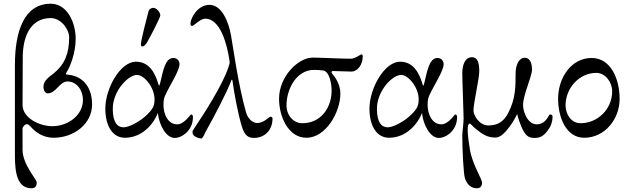

<svg xmlns="http://www.w3.org/2000/svg" viewBox="-20 -725 3379 1030"><path d="M425 -189C425 -106 344 -48 261 -48C194 -48 101 -90 101 -163L102 -415C102 -544 153 -628 252 -628C308 -628 351 -567 351 -525C351 -439 328 -381 269 -332C247 -314 213 -295 213 -259C213 -239 224 -224 235 -224C281 -224 299 -288 342 -288C393 -288 425 -239 425 -189ZM60 111C60 202 73 285 149 285C168 285 177 274 177 254C177 236 101 158 101 78V-34C101 -46 115 -59 124 -59C129 -59 136 -55 145 -45C166 -21 206 14 268 14C375 14 474 -59 474 -165C474 -244 436 -314 348 -324C344 -324 334 -325 333 -328C333 -328 338 -340 339 -341C354 -362 386 -439 386 -517C386 -602 342 -705 252 -705C110 -705 60 -558 60 -377Z M769 -498C790 -534 840 -632 840 -642C840 -658 821 -683 802 -683C794 -683 780 -677 777 -665C767 -629 736 -507 736 -489C736 -480 736 -476 745 -476C753 -476 763 -488 769 -498ZM809 -193C809 -156 800 -140 766 -107C732 -74 673 -42 643 -42C610 -42 585 -68 585 -141C585 -238 668 -323 715 -323C755 -323 809 -254 809 -193ZM827 -119C833 -55 871 15 917 15C956 15 1015 -25 1015 -96C1015 -105 1013 -111 1004 -111C1002 -111 968 -58 931 -58C881 -58 857 -112 857 -162C857 -183 859 -198 866 -213C890 -266 943 -345 943 -381C943 -394 934 -414 910 -414C865 -414 855 -343 839 -279C838 -275 835 -265 834 -265C832 -265 830 -273 828 -279C810 -337 779 -394 709 -394C626 -394 545 -252 545 -142C545 -51 583 14 650 14C744 14 805 -62 827 -119Z M1359 -65C1343 -65 1312 -80 1300 -122C1257 -273 1231 -471 1219 -537C1206 -607 1171 -699 1103 -699C1042 -699 1002 -630 1002 -598C1002 -588 1005 -586 1012 -586C1019 -586 1055 -625 1081 -625C1161 -625 1198 -490 1211 -401C1213 -385 1212 -385 1206 -366C1175 -270 1074 -114 1023 -38C1013 -23 1013 -26 1013 -12C1013 6 1046 18 1060 18C1068 18 1080 -12 1083 -18C1129 -100 1199 -233 1221 -294C1223 -299 1226 -298 1227 -293C1236 -224 1257 -114 1277 -48C1292 2 1311 15 1344 15C1387 15 1442 -15 1442 -90C1442 -95 1436 -99 1431 -99C1423 -99 1395 -64 1359 -65Z M1624 14C1728 14 1806 -123 1806 -223C1806 -276 1775 -314 1762 -330C1755 -338 1759 -344 1766 -344C1773 -344 1852 -341 1866 -341C1895 -341 1926 -374 1926 -424C1926 -429 1924 -433 1918 -433C1913 -433 1886 -410 1862 -410C1810 -410 1699 -416 1657 -416C1581 -416 1477 -316 1477 -195C1477 -102 1525 14 1624 14ZM1517 -160C1517 -245 1569 -350 1664 -350C1677 -350 1702 -349 1714 -347C1749 -340 1759 -272 1759 -239C1759 -149 1703 -64 1602 -64C1554 -64 1517 -106 1517 -160Z M2226 -193C2226 -156 2217 -140 2183 -107C2149 -74 2090 -42 2060 -42C2027 -42 2002 -68 2002 -141C2002 -238 2085 -323 2132 -323C2172 -323 2226 -254 2226 -193ZM2244 -119C2250 -55 2288 15 2334 15C2373 15 2432 -25 2432 -96C2432 -105 2430 -111 2421 -111C2419 -111 2385 -58 2348 -58C2298 -58 2274 -112 2274 -162C2274 -183 2276 -198 2283 -213C2307 -266 2360 -345 2360 -381C2360 -394 2351 -414 2327 -414C2282 -414 2272 -343 2256 -279C2255 -275 2252 -265 2251 -265C2249 -265 2247 -273 2245 -279C2227 -337 2196 -394 2126 -394C2043 -394 1962 -252 1962 -142C1962 -51 2000 14 2067 14C2161 14 2222 -62 2244 -119Z M2860 -58C2810 -58 2786 -125 2786 -162C2786 -215 2834 -315 2834 -352C2834 -374 2829 -415 2795 -415C2761 -415 2746 -371 2746 -332C2746 -255 2745 -196 2708 -122C2684 -74 2652 -52 2599 -52C2552 -52 2520 -106 2520 -132C2520 -172 2551 -301 2551 -343C2551 -391 2541 -418 2512 -418C2473 -418 2460 -374 2460 -332C2460 -288 2467 -125 2467 -92C2467 -60 2460 -17 2460 0C2460 75 2466 210 2475 234C2487 265 2506 285 2538 285C2557 285 2566 274 2566 254C2566 236 2514 156 2501 78C2495 43 2489 1 2489 -28C2489 -49 2492 -62 2499 -62C2506 -62 2517 -46 2527 -38C2567 -6 2591 13 2639 13C2689 13 2748 -98 2755 -114C2757 -93 2774 -54 2776 -48C2796 0 2813 15 2846 15C2878 15 2899 7 2929 -41C2934 -48 2944 -73 2944 -96V-102C2944 -110 2929 -115 2925 -106C2912 -80 2891 -58 2860 -58Z M3264 -235C3264 -141 3188 -64 3094 -64C3045 -64 3014 -111 3014 -160C3014 -252 3087 -334 3179 -334C3228 -334 3264 -284 3264 -235ZM3114 14C3224 14 3304 -85 3304 -195C3304 -299 3258 -414 3154 -414C3043 -414 2974 -306 2974 -195C2974 -97 3016 14 3114 14Z"/></svg>

Font: EB Garamond 12
Style: Regular
Weight: 400
Version: Version 0.016+